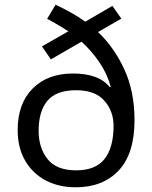

<svg xmlns="http://www.w3.org/2000/svg" viewBox="-20 -785 645 815"><path d="M216 -765Q248 -750 280.5 -732Q313 -714 342 -693L457 -760L495 -706L396 -649Q464 -585 507.5 -491Q551 -397 551 -275Q551 -133 484 -61.5Q417 10 301 10Q229 10 173.5 -19.5Q118 -49 86.5 -103.5Q55 -158 55 -233Q55 -345 118.5 -409Q182 -473 290 -473Q343 -473 382.5 -459Q422 -445 446 -415L450 -417Q434 -474 401 -522Q368 -570 326 -608L196 -533L158 -588L270 -652Q249 -666 226 -679.5Q203 -693 180 -705ZM303 -402Q219 -402 181.5 -357.5Q144 -313 144 -230Q144 -157 182 -109.5Q220 -62 303 -62Q386 -62 424 -110.5Q462 -159 462 -251Q462 -313 423 -357.5Q384 -402 303 -402Z"/></svg>

Font: Noto Sans Rejang
Style: Regular
Weight: 400
Designer: Monotype Design Team
Foundry: Monotype Imaging Inc.
Version: Version 2.001; ttfautohint (v1.8.4.7-5d5b)